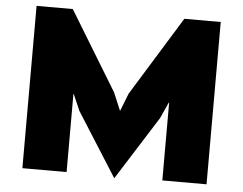

<svg xmlns="http://www.w3.org/2000/svg" viewBox="-55 -878 1212 957"><g transform="rotate(5 550.5 -399.5)"><path d="M1011.2 -810.1V2H790V-387.2H788.1L752 -307.1L550.8 11.2H549.8L348.1 -307.1L313 -388.2H311V2H89.8V-810.1H271L512.2 -414.1L548.8 -327.1H550.8L585 -414.1L829.1 -810.1Z"/></g></svg>

Font: Sinkin Sans 900 X Black
Style: Regular
Weight: 950
Designer: Keith Bates
Foundry: K-Type
Version: Sinkin Sans (version 1.0)  by Keith Bates   •   © 2014   www